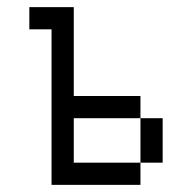

<svg xmlns="http://www.w3.org/2000/svg" viewBox="-20 -520 540 540"><path d="M125 -437.5V0H375V-62.5H187.5Q187.5 -62.5 187.5 -187.5H375Q375 -187.5 375 -62.5H437.5Q437.5 -62.5 437.5 -187.5H375V-250H187.5Q187.5 -250 187.5 -500H62.5V-437.5Z"/></svg>

Font: Unifont
Style: Regular
Weight: 500
Version: Version 13.0.05